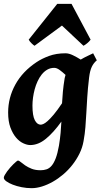

<svg xmlns="http://www.w3.org/2000/svg" viewBox="-32 -734 529 998"><path d="M179.7 -85.9Q184.6 -85.9 193.1 -89.4Q201.7 -92.8 215.1 -104.5Q228.5 -116.2 247.1 -138.2Q265.6 -160.2 290.5 -197.3Q292 -225.6 294.9 -257.6Q297.9 -289.6 304.2 -328.1Q305.7 -336.4 308.6 -344.7Q293.5 -358.9 278.3 -370.1Q263.2 -381.3 250 -381.3Q230 -381.3 213.9 -372.1Q197.8 -362.8 185.3 -347.4Q172.9 -332 163.6 -312Q154.3 -292 148.4 -270.3Q142.6 -248.5 139.6 -226.3Q136.7 -204.1 136.7 -185.1Q136.7 -132.8 148.9 -109.4Q161.1 -85.9 179.7 -85.9ZM471.2 -420.4Q454.6 -406.7 445.1 -386.7Q435.5 -366.7 431.2 -331.5Q424.3 -273.4 421.6 -228.8Q418.9 -184.1 416.7 -145.8Q414.6 -107.4 411.9 -72.8Q409.2 -38.1 402.3 -0.5Q396.5 33.2 381.1 64.5Q365.7 95.7 344.2 123Q322.8 150.4 296.6 172.6Q270.5 194.8 242.4 210.7Q214.4 226.6 186 235.4Q157.7 244.1 132.3 244.1Q106.4 244.1 80.6 239Q54.7 233.9 34.2 225.8Q13.7 217.8 0.7 208.3Q-12.2 198.7 -12.2 189.9Q-12.2 184.6 -7.3 175.8Q-2.4 167 4.9 157Q12.2 147 21 137Q29.8 127 38.1 118.9Q46.4 110.8 52.7 105.7Q59.1 100.6 61 100.6Q66.9 100.6 75.9 108.4Q85 116.2 98.9 125.7Q112.8 135.3 132.3 143.1Q151.9 150.9 179.2 150.9Q195.3 150.9 209.7 146.2Q224.1 141.6 236.1 127.7Q248 113.8 257.6 88.9Q267.1 64 274.4 23.4Q280.3 -12.7 283 -43Q285.6 -73.2 287.1 -102.1Q246.1 -44.9 206.5 -12.5Q167 20 125 20Q108.9 20 88.9 10.7Q68.8 1.5 51.5 -18.8Q34.2 -39.1 22.2 -71Q10.3 -103 10.3 -148.9Q10.3 -226.6 47.9 -294.7Q85.4 -362.8 158.2 -411.1Q185.1 -429.2 222.7 -443.1Q260.3 -457 308.6 -457Q326.2 -457 347.2 -446.8Q368.2 -436.5 387.7 -424.3Q405.8 -435.1 422.6 -442.9Q439.5 -450.7 452.1 -457ZM439 -527.8Q432.1 -518.1 420.9 -509Q409.7 -500 401.9 -496.1L290 -601.1L147.5 -496.1Q145 -497.6 141.1 -500.7Q137.2 -503.9 132.6 -508.3Q127.9 -512.7 123.8 -517.8Q119.6 -522.9 117.2 -527.8L265.6 -713.9H339.8Z"/></svg>

Font: Gentium Book Basic
Style: Bold Italic
Weight: 700
Italic angle: -8°
Designer: J. Victor Gaultney and Annie Olsen
Foundry: SIL International
Version: Version 1.102; 2013; Maintenance release